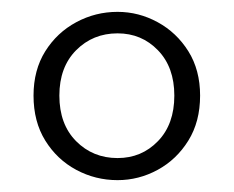

<svg xmlns="http://www.w3.org/2000/svg" viewBox="-20 -779 398 327"><path d="M180.2 -509.8Q221.2 -509.8 249 -538.6Q276.9 -567.4 276.9 -616.2Q276.9 -664.6 249 -693.4Q221.2 -722.2 180.2 -722.2Q138.2 -722.2 109.6 -693.4Q81.1 -664.6 81.1 -616.2Q81.1 -567.4 109.6 -538.6Q138.2 -509.8 180.2 -509.8ZM180.2 -472.2Q142.6 -472.2 109.9 -489.7Q77.1 -507.3 57.1 -539.6Q37.1 -571.8 37.1 -616.2Q37.1 -659.7 57.1 -691.7Q77.1 -723.6 109.9 -741.2Q142.6 -758.8 180.2 -758.8Q216.3 -758.8 248.5 -741.2Q280.8 -723.6 300.8 -691.7Q320.8 -659.7 320.8 -616.2Q320.8 -571.8 300.8 -539.6Q280.8 -507.3 248.5 -489.7Q216.3 -472.2 180.2 -472.2Z"/></svg>

Font: Source Han Serif TW
Style: Bold
Weight: 700
Designer: Ryoko NISHIZUKA Ë•øÂ°öÊ∂ºÂ≠ê (kana & ideographs); Frank Grie√ühammer (Latin, Greek & Cyrillic); Wenlong ZHANG Âº†ÊñáÈæô 
Foundry: Adobe
Version: Version 2.003;hotconv 1.1.1;makeotfexe 2.6.0